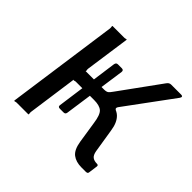

<svg xmlns="http://www.w3.org/2000/svg" viewBox="-135 -681 834 834"><g transform="rotate(45 282.0 -264.5)"><path d="M210.6 -114Q197.4 -114 200 -126.7L239.9 -416.5Q241.1 -422.8 244.1 -425.8Q247.2 -428.7 252.9 -428.7H276.5Q288.6 -428.7 287.1 -416.2L245.6 -124.7Q244.1 -114 233.5 -114ZM45.6 0 117.8 -514.2Q118.3 -521.7 117.1 -525.8Q115.9 -530 119.6 -530H187.9Q195.3 -529.7 199 -531.7Q202.6 -533.7 203.6 -530L174.4 -324.4Q173.8 -318 175.1 -313.3Q176.3 -308.7 172.6 -308.7H309.9L332.2 -291.2Q384.1 -290.1 406.3 -268.8Q428.6 -247.5 434.7 -203.9L452.1 -95Q455.8 -74.3 465.8 -66.7Q475.8 -59 493.5 -59Q502.7 -59 501.4 -49.8L495.8 -8.8Q495.5 -4.1 492.4 -2.1Q489.3 0 483 0H457.3Q423.2 0 402.2 -16.1Q381.1 -32.2 374.3 -75L358.9 -174.7Q352.8 -219.5 337.5 -232.8Q322.3 -246.1 288.2 -246.1H179.5Q173 -246.4 168.9 -244.4Q164.7 -242.4 163.7 -246.1L131.5 -15.8Q130.9 -9.3 132.1 -4.7Q133.4 0 129.6 0H61.4Q54.9 -0.3 50.8 1.7Q46.6 3.7 45.6 0ZM286.3 -275.8 286.8 -308.7Q301.6 -308.7 308 -313.7Q314.4 -318.8 323 -331.3L457.5 -516.9Q461.8 -523.4 466.7 -526.7Q471.5 -530 478.3 -530H539.8Q547.3 -530 548.3 -525.9Q549.4 -521.8 544.7 -515.3L385.4 -298.8Q380.6 -292.7 381.2 -288.2Q381.8 -283.7 389.2 -279.7Z"/></g></svg>

Font: Libre Franklin Thin
Style: Italic
Weight: 100
Italic angle: -8°
Designer: Pablo Impallari, Rodrigo Fuenzalida, Nhung Nguyen
Foundry: Impallari Type
Version: Version 3.000